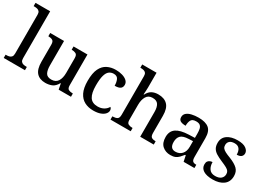

<svg xmlns="http://www.w3.org/2000/svg" viewBox="-9 -1522 3164 2294"><g transform="rotate(30 1573.0 -375.0)"><path d="M14 0V-45H27Q47 -45 65 -50Q83 -55 94.5 -69.5Q106 -84 106 -115V-649Q106 -678 94.5 -692Q83 -706 65 -710.5Q47 -715 27 -715H14V-760H216V-115Q216 -84 227 -69.5Q238 -55 256 -50Q274 -45 295 -45H307V0Z M591 10Q512 10 469.5 -37Q427 -84 427 -187V-422Q427 -466 404.5 -478.5Q382 -491 349 -491H346V-536H537V-198Q537 -133 557 -96.5Q577 -60 634 -60Q695 -60 722.5 -103.5Q750 -147 750 -219V-421Q750 -467 726.5 -479Q703 -491 671 -491H668V-536H860V-111Q860 -67 883 -56Q906 -45 938 -45H942V0H772L757 -78H752Q721 -23 680 -6.5Q639 10 591 10Z M1252 10Q1184 10 1131.5 -17.5Q1079 -45 1049 -105.5Q1019 -166 1019 -265Q1019 -373 1049 -434Q1079 -495 1131 -521Q1183 -547 1248 -547Q1296 -547 1337 -535Q1378 -523 1403 -500Q1428 -477 1428 -444Q1428 -410 1405 -392.5Q1382 -375 1328 -375Q1328 -423 1312 -458.5Q1296 -494 1249 -494Q1213 -494 1186.5 -474Q1160 -454 1146 -404.5Q1132 -355 1132 -266Q1132 -161 1165 -109.5Q1198 -58 1274 -58Q1322 -58 1357.5 -78.5Q1393 -99 1410 -131Q1429 -117 1429 -90Q1429 -66 1409.5 -43Q1390 -20 1351 -5Q1312 10 1252 10Z M1487 0V-45H1493Q1527 -45 1550.5 -57.5Q1574 -70 1574 -116V-649Q1574 -678 1562.5 -692Q1551 -706 1533 -710.5Q1515 -715 1495 -715H1486V-760H1684V-555Q1684 -535 1682.5 -512.5Q1681 -490 1680 -474.5Q1679 -459 1679 -459H1685Q1709 -507 1746 -527Q1783 -547 1833 -547Q1917 -547 1962 -500.5Q2007 -454 2007 -352V-117Q2007 -70 2027.5 -57.5Q2048 -45 2081 -45H2084V0H1897V-341Q1897 -406 1874.5 -441.5Q1852 -477 1795 -477Q1737 -477 1710.5 -432Q1684 -387 1684 -317V-111Q1684 -68 1707 -56.5Q1730 -45 1763 -45H1766V0Z M2316 10Q2250 10 2205.5 -29.5Q2161 -69 2161 -151Q2161 -231 2217 -269.5Q2273 -308 2388 -312L2470 -315V-373Q2470 -409 2464.5 -436Q2459 -463 2441 -478.5Q2423 -494 2386 -494Q2333 -494 2317 -463Q2301 -432 2301 -385Q2253 -385 2228 -399.5Q2203 -414 2203 -449Q2203 -484 2228 -505.5Q2253 -527 2295.5 -537Q2338 -547 2390 -547Q2485 -547 2532.5 -508Q2580 -469 2580 -375V-117Q2580 -75 2594 -60Q2608 -45 2642 -45H2645V0H2496L2479 -81H2470Q2449 -54 2429 -33.5Q2409 -13 2383 -1.5Q2357 10 2316 10ZM2348 -55Q2404 -55 2437 -92Q2470 -129 2470 -191V-270L2411 -267Q2334 -264 2304 -233.5Q2274 -203 2274 -146Q2274 -55 2348 -55Z M2901 10Q2816 10 2771 -18.5Q2726 -47 2726 -99Q2726 -128 2738 -143Q2750 -158 2767 -164Q2784 -170 2797 -170Q2797 -115 2822.5 -78Q2848 -41 2905 -41Q2958 -41 2985 -65Q3012 -89 3012 -126Q3012 -150 3001.5 -166Q2991 -182 2964 -197Q2937 -212 2889 -232Q2837 -254 2802.5 -275.5Q2768 -297 2751 -326.5Q2734 -356 2734 -400Q2734 -471 2787.5 -508.5Q2841 -546 2929 -546Q3007 -546 3045 -518Q3083 -490 3083 -454Q3083 -425 3063 -408Q3043 -391 3003 -391Q3003 -441 2981.5 -469Q2960 -497 2916 -497Q2870 -497 2847.5 -476.5Q2825 -456 2825 -422Q2825 -397 2837.5 -380.5Q2850 -364 2877.5 -349.5Q2905 -335 2953 -317Q3028 -287 3065.5 -251Q3103 -215 3103 -152Q3103 -73 3048 -31.5Q2993 10 2901 10Z"/></g></svg>

Font: Noto Serif NP Hmong Medium
Style: Regular
Weight: 500
Designer: Dalton Maag Ltd
Foundry: Dalton Maag Ltd
Version: Version 1.001; ttfautohint (v1.8.4.7-5d5b)